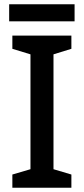

<svg xmlns="http://www.w3.org/2000/svg" viewBox="-20 -881 394 901"><path d="M315 0H38V-62L123 -87V-626L38 -652V-714H315V-652L231 -626V-87L315 -62ZM330 -861V-781H23V-861Z"/></svg>

Font: Noto Sans Devanagari Medium
Style: Regular
Weight: 500
Version: Version 2.003